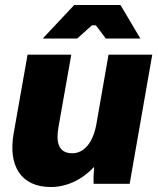

<svg xmlns="http://www.w3.org/2000/svg" viewBox="-20 -740 636 773"><path d="M185 13C250 13 312 -18 359 -68C357 -45 356 -16 357 0H502L593 -520H417L368 -240C355 -168 320 -123 271 -123C212 -123 206 -172 215 -226L267 -520H91L35 -203C12 -73 64 13 185 13ZM545 -585 465 -720H279L152 -585H291L350 -638H366L406 -585Z"/></svg>

Font: Fixel Text 20240404 ExtraBold
Style: Italic
Weight: 800
Width: 4
Italic angle: -10°
Designer: AlfaBravo + MacPaw
Foundry: Kyrylo Tkachov, Marchela Mozhyna, Serhii Makarenko, Maria Weinstein, Zakhar Kryvoshyya
Version: Version 1.211;Glyphs 3.2 (3225)